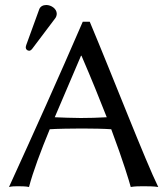

<svg xmlns="http://www.w3.org/2000/svg" viewBox="-20 -745 669 768"><path d="M179 -228C204 -230 274 -231 308 -231C346 -231 401 -230 425 -228C474 -97 497 -19 503 3C520 0 536 0 553 0C570 0 596 0 613 3C563 -98 431 -439 339 -658H311C215 -436 117 -218 16 3C28 0 40 0 51 0C62 0 84 0 96 3C112 -58 143 -141 179 -228ZM407 -276C374 -274 333 -273 303 -273C274 -273 221 -275 199 -276L304 -522H306C347 -427 380 -345 407 -276ZM165 -725C152 -725 141 -719 137 -708L85 -565C84 -562 83 -558 83 -555C83 -548 89 -542 97 -542C101 -542 106 -546 109 -550L201 -672C205 -677 207 -685 207 -690C207 -710 185 -725 165 -725Z"/></svg>

Font: Libertinus Sans
Style: Regular
Weight: 400
Designer: Philipp H. Poll, Khaled Hosny
Foundry: Caleb Maclennan
Version: Version 7.050;RELEASE